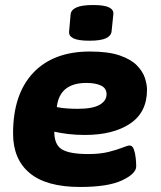

<svg xmlns="http://www.w3.org/2000/svg" viewBox="-20 -736 640 764"><path d="M299 8Q165 8 98.5 -47Q32 -102 32 -205Q32 -361 112 -446Q192 -531 338 -531Q411 -531 456 -515.5Q501 -500 524.5 -476Q548 -452 556.5 -426Q565 -400 565 -379Q565 -289 497.5 -244Q430 -199 318 -199Q283 -199 253 -202.5Q223 -206 196 -212Q196 -160 226.5 -141.5Q257 -123 332 -123Q378 -123 412 -131.5Q446 -140 467 -148.5Q488 -157 496 -157Q507 -157 512.5 -142Q518 -127 520 -107.5Q522 -88 522 -74Q522 -45 466 -18.5Q410 8 299 8ZM289 -303Q349 -303 376.5 -319Q404 -335 404 -361Q404 -385 382 -395.5Q360 -406 324 -406Q217 -406 206 -310Q224 -306 246.5 -304.5Q269 -303 289 -303ZM336 -574Q291 -574 272 -583.5Q253 -593 255 -611L261 -679Q263 -697 284.5 -706.5Q306 -716 351 -716Q395 -716 414 -706.5Q433 -697 431 -679L424 -611Q422 -593 401 -583.5Q380 -574 336 -574Z"/></svg>

Font: Asap Semi Expanded Semi Expanded ExtraBold
Style: Italic
Weight: 800
Width: 6
Italic angle: -6°
Designer: Pablo Cosgaya
Foundry: Omnibus-Type
Version: Version 3.001; ttfautohint (v1.8.4.7-5d5b)